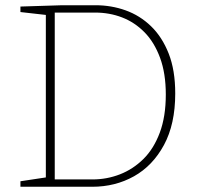

<svg xmlns="http://www.w3.org/2000/svg" viewBox="-20 -713 763 733"><path d="M345 -693Q405 -693 459.5 -673.5Q514 -654 556.5 -613Q599 -572 624 -508.5Q649 -445 649 -356Q649 -239 606 -159.5Q563 -80 491.5 -40Q420 0 332 0H58V-21L164 -37L155 -26V-666L164 -655L58 -667V-688L217 -693ZM333 -28Q388 -28 438 -47.5Q488 -67 527.5 -106Q567 -145 590 -206.5Q613 -268 613 -352Q613 -433 591 -492.5Q569 -552 531.5 -590Q494 -628 446 -646.5Q398 -665 343 -665H180L189 -674V-19L180 -28Z"/></svg>

Font: Bitter Thin ExtraLight
Style: Regular
Weight: 250
Version: Version 2.002